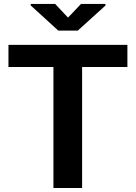

<svg xmlns="http://www.w3.org/2000/svg" viewBox="-20 -934 674 954"><path d="M388 0H245.5V-601H22V-711H613V-601H388ZM366.5 -782H269.5L132.5 -907V-914.5H254L318 -846.5L382.5 -914.5H504V-906.5Z"/></svg>

Font: Roberto Sans
Style: Bold
Weight: 700
Designer: Google (font) & Cristiano Sobral (main changes)
Version: Version 1.000;October 12, 2021;FontCreator 14.0.0.2814 64-bi